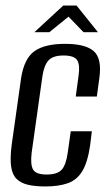

<svg xmlns="http://www.w3.org/2000/svg" viewBox="-20 -662 393 692"><path d="M143 10Q107 10 81 4Q55 -2 39.5 -17.5Q24 -33 20 -62.5Q16 -92 22 -139L56 -380Q67 -451 104 -477.5Q141 -504 215 -504Q288 -504 318 -477.5Q348 -451 338 -380L329 -314H253L263 -388Q269 -427 258.5 -444.5Q248 -462 209 -462Q171 -462 155 -444.5Q139 -427 133 -388L94 -111Q89 -68 99.5 -50.5Q110 -33 148 -33Q187 -33 202.5 -50.5Q218 -68 224 -111L235 -189H311L305 -139Q296 -77 276.5 -45Q257 -13 224 -1.5Q191 10 143 10ZM104 -546 208 -642H256L333 -546H281L227 -602L158 -546Z"/></svg>

Font: Alumni Sans Thin Medium
Style: Italic
Weight: 500
Italic angle: -8°
Version: Version 1.016